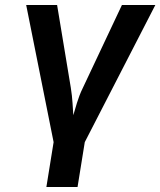

<svg xmlns="http://www.w3.org/2000/svg" viewBox="-20 -570 643 770"><path d="M166 180H291L320 0L603 -550H469L312 -217C292 -177 282 -133 274 -108C272 -133 271 -177 264 -218L209 -550H85L195 0Z"/></svg>

Font: JetBrains Mono
Style: Bold Italic
Weight: 558
Italic angle: -9°
Monospace: yes
Designer: Philipp Nurullin, Konstantin Bulenkov
Foundry: JetBrains
Version: Version 2.305